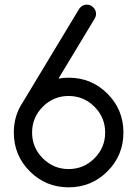

<svg xmlns="http://www.w3.org/2000/svg" viewBox="-20 -801 587 821"><path d="M383.8 -124Q429.7 -169.9 429.7 -234.4Q429.7 -298.8 383.8 -344.7Q337.9 -390.6 273.4 -390.6Q209 -390.6 163.1 -344.7Q117.2 -298.8 117.2 -234.4Q117.2 -169.9 163.1 -124Q209 -78.1 273.4 -78.1Q337.9 -78.1 383.8 -124ZM230 -464.8Q251 -468.8 273.4 -468.8Q371.1 -468.8 439.5 -400.4Q507.8 -332 507.8 -234.4Q507.8 -136.7 439.5 -68.4Q371.1 0 273.4 0Q175.8 0 107.4 -68.4Q39.1 -136.7 39.1 -234.4Q39.1 -306.2 76.7 -362.3L316.4 -759.8Q319.3 -765.1 324.2 -770Q335.4 -781.2 351.6 -781.2Q367.2 -781.2 378.9 -769.5Q390.6 -757.8 390.6 -742.2Q390.6 -731 385.3 -722.2Z"/></svg>

Font: Comfortaa
Style: Regular
Weight: 400
Designer: Johan Aakerlund
Foundry: Johan Aakerlund
Version: Version 2.001; ttfautohint (v1.4.1)